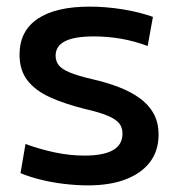

<svg xmlns="http://www.w3.org/2000/svg" viewBox="-20 -550 538 580"><path d="M246 10Q211 10 173.5 5.5Q136 1 102 -7.5Q68 -16 42 -27L57 -115Q101 -99 146 -89.5Q191 -80 235 -80Q293 -80 321.5 -96.5Q350 -113 350 -146Q350 -165 340 -177.5Q330 -190 305 -200.5Q280 -211 236 -221Q176 -236 131.5 -256Q87 -276 63 -307Q39 -338 39 -385Q39 -456 93.5 -493Q148 -530 251 -530Q299 -530 349.5 -522Q400 -514 442 -499L426 -411Q386 -426 345.5 -433Q305 -440 264 -440Q205 -440 176.5 -425.5Q148 -411 148 -382Q148 -365 157.5 -353Q167 -341 191 -331Q215 -321 258 -311Q302 -301 338.5 -287Q375 -273 402 -253.5Q429 -234 444 -207Q459 -180 459 -143Q459 -95 433.5 -61Q408 -27 360.5 -8.5Q313 10 246 10Z"/></svg>

Font: M PLUS 1 Medium
Style: Regular
Weight: 500
Designer: Coji Morishita
Foundry: UNDERFOREST DESIGN
Version: Version 1.001